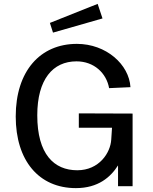

<svg xmlns="http://www.w3.org/2000/svg" viewBox="-20 -959 786 989"><path d="M483 -939 237 -841 253 -791 508 -864ZM371 10C486 10 550 -47 588 -107V0H663V-374L386 -375V-301H557L553 -240C549 -172 491 -82 378 -82C258 -82 172 -165 172 -365C172 -550 252 -643 374 -643C464 -643 528 -583 542 -505L652 -510C645 -627 527 -733 376 -733C187 -733 61 -593 61 -359C61 -132 180 10 371 10Z"/></svg>

Font: United Sans Medium
Style: Regular
Weight: 500
Designer: Pablo Impallari, Rodrigo Fuenzalida (Modified by Dan O. Williams)
Version: Version 1.000;PS 001.000;hotconv 1.0.88;makeotf.lib2.5.64775